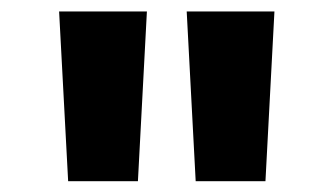

<svg xmlns="http://www.w3.org/2000/svg" viewBox="-20 -748 598 344"><path d="M102.1 -423.3 85.9 -727.5H243.2L227.1 -423.3ZM330.6 -423.3 314.5 -727.5H471.7L455.6 -423.3Z"/></svg>

Font: Inter 20pt ExtraBold
Style: Regular
Weight: 800
Version: Version 4.001;git-66647c0bb